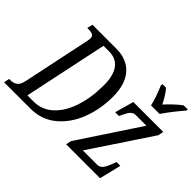

<svg xmlns="http://www.w3.org/2000/svg" viewBox="-165 -1047 1329 1329"><g transform="rotate(45 499.5 -383.0)"><path d="M-9 -41H2Q33 -41 53.5 -55.5Q74 -70 83 -114L185 -599Q191 -627 191 -635Q191 -659 176.5 -666Q162 -673 135 -673H124L134 -714H367Q472 -714 529.5 -649Q587 -584 587 -462Q587 -338 545.5 -232.5Q504 -127 426 -63.5Q348 0 242 0H-17ZM222 -50Q303 -50 362.5 -105Q422 -160 454 -256Q486 -352 486 -473Q486 -570 449.5 -617.5Q413 -665 347 -665H291L161 -50ZM598 -39 892 -484H791Q771 -484 758.5 -475Q746 -466 737.5 -451.5Q729 -437 712 -401L710 -397H673L712 -536H1005L997 -496L702 -52H843Q868 -52 884 -73.5Q900 -95 915 -137L924 -160H961L922 0H590ZM765 -753 768 -766H802Q819 -747 836.5 -719Q854 -691 866 -665Q890 -692 920 -720Q950 -748 975 -766H1016L1013 -753Q946 -676 899 -606H815Q804 -661 765 -753Z"/></g></svg>

Font: Noto Serif Cond
Style: Italic
Weight: 400
Width: 3
Italic angle: -12°
Designer: Monotype Design Team
Foundry: Monotype Imaging Inc.
Version: Version 1.001